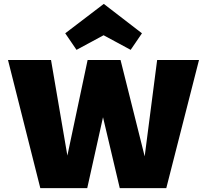

<svg xmlns="http://www.w3.org/2000/svg" viewBox="-20 -966 1063 986"><path d="M1002 -658 834 0H595L509 -364L428 0H187L21 -658H242L326 -167L430 -658H599L723 -163L787 -658ZM651 -710 512 -785 373 -710 315 -795 513 -946 709 -795Z"/></svg>

Font: Ysabeau Black
Style: Regular
Weight: 900
Designer: Christian Thalmann (Catharsis Fonts)
Version: Version 0.003